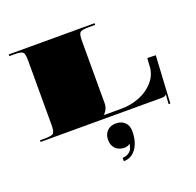

<svg xmlns="http://www.w3.org/2000/svg" viewBox="-121 -583 958 937"><g transform="rotate(-20 358.5 -114.0)"><path d="M456.3 103.6Q456.3 159.1 431.8 193.2Q407.3 227.3 367.1 227.3V209.8Q386.4 209.8 401.2 199.1Q416.1 188.4 418.7 173.1Q420 165.2 423.1 160.8L419.6 158.2Q417.4 161.3 409.7 163.9Q402.1 166.5 393.4 166.5Q364.9 166.5 347.7 149.7Q330.4 132.9 330.4 103.6Q330.4 75.2 347.2 57.9Q364.1 40.6 393.4 40.6Q421.8 40.6 439 57.5Q456.3 74.3 456.3 103.6ZM17.5 -454.5H463.3V-445.8H428.3Q392.9 -445.8 384.4 -437.3Q375.9 -428.8 375.9 -393.4V-69.9Q375.9 -41.1 354 -19.2V-17.5H443.2Q491.7 -17.5 536.3 -34.5Q580.9 -51.6 611.7 -86.3Q642.5 -121.1 644.2 -166.1L646.9 -206.7L690.6 -205.4L676.6 40.6L667.8 40.2L671.3 -8.7H670.9Q665.6 -3.5 660.8 -1.7Q656 0 644.7 0H17.5V-8.7H43.7Q79.1 -8.7 87.6 -17.3Q96.2 -25.8 96.2 -61.2V-393.4Q96.2 -428.8 87.6 -437.3Q79.1 -445.8 43.7 -445.8H17.5Z"/></g></svg>

Font: FoglihtenBlackPcs
Style: BlackPcs
Weight: 900
Version: Version 0.75